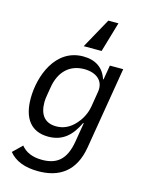

<svg xmlns="http://www.w3.org/2000/svg" viewBox="-142 -861 884 1159"><g transform="rotate(15 300.0 -282.0)"><path d="M213.1 212C344.1 212 438.2 150.2 464.1 -2.8L549.7 -516H466.3L451 -425.8H447.8C426.5 -492.5 374.6 -528.1 297.9 -528.1C122.9 -528.1 55.8 -339.1 55.8 -201.7C55.8 -76.3 110.4 -5.3 217.3 -5.3C307.9 -5.3 361.2 -56.8 400.2 -139.2H404.1L383.9 -18.1C364.3 96.9 309.7 139.6 217.3 139.6C155.9 139.6 113.6 119.7 86.3 85.6L29.5 140.6C67.5 187.9 128.9 212 213.1 212ZM141.7 -201C141.7 -215.6 143.5 -228 146.3 -245.4L155.2 -298.7C170.8 -392.4 228 -455.6 323.2 -455.6C399.1 -455.6 449.9 -414.8 438.2 -344.8L422.6 -249.3C413.4 -194.2 384.9 -154.8 366.1 -134.2C330.3 -94.1 289.8 -77.8 247.2 -77.8C176.8 -77.8 141.7 -122.2 141.7 -201ZM283.4 -588.4H395.2L450.3 -775.9H387.1Z"/></g></svg>

Font: Margiela Mono Italic Text It
Style: Regular
Weight: 400
Designer: Mike Abbink, Paul van der Laan, Pieter van Rosmalen
Foundry: Bold Monday
Version: Version 2.003 2021